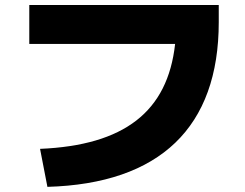

<svg xmlns="http://www.w3.org/2000/svg" viewBox="-20 -722 978 765"><path d="M139.6 -128.9 168.9 22.5C617.2 9.8 851.6 -214.8 851.6 -633.8V-702.1H96.7V-546.9H677.7C647.9 -276.4 474.6 -143.1 139.6 -128.9Z"/></svg>

Font: Pretendard Black
Style: Regular
Weight: 900
Designer: Base glyphs from Inter by Rasmus Andersson; Hangeul glyphs from Noto Sans CJK(Source Han Sans) by Jang Soo-young and Kan
Foundry: Kil Hyung-jin
Version: Version 1.309;Glyphs 3.2 (3225)